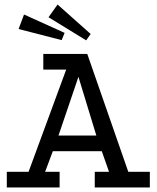

<svg xmlns="http://www.w3.org/2000/svg" viewBox="-20 -827 691 847"><path d="M10 0V-69H106L272 -520H171V-589H365L546 -69H641V0H398V-69H461L429 -160H213L179 -69H243V0ZM238 -229H405L326 -488ZM234 -807 380 -677 360 -649 194 -751ZM86 -763 265 -682 252 -650 62 -699Z"/></svg>

Font: Podkova VF Beta
Style: Regular
Weight: 400
Designer: Ilya Yudin
Foundry: Cyreal (www.cyreal.org)
Version: Version 2.100